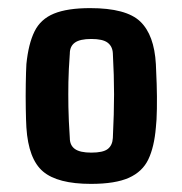

<svg xmlns="http://www.w3.org/2000/svg" viewBox="-20 -829 449 473"><path d="M204 -376Q122 -376 86 -406.5Q50 -437 45 -515Q44 -532 43.5 -562Q43 -592 43.5 -622.5Q44 -653 45 -671Q50 -721 65 -751.5Q80 -782 113 -795.5Q146 -809 202 -809Q291 -809 325.5 -776Q360 -743 364 -671Q365 -653 366 -622Q367 -591 366.5 -561Q366 -531 364 -515Q360 -467 345.5 -436.5Q331 -406 297.5 -391Q264 -376 204 -376ZM205 -453Q234 -453 245.5 -462Q257 -471 258 -489Q261 -551 261 -596.5Q261 -642 258 -698Q257 -715 245 -724Q233 -733 205 -733Q177 -733 164.5 -724Q152 -715 152 -697Q149 -656 148.5 -626.5Q148 -597 148.5 -565.5Q149 -534 152 -489Q152 -471 164.5 -462Q177 -453 205 -453Z"/></svg>

Font: Big Shoulders Text ExtraBold
Style: Regular
Weight: 800
Designer: Patric King
Foundry: XO Type Co
Version: Version 1.000; ttfautohint (v1.8.2)